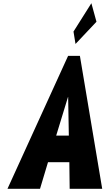

<svg xmlns="http://www.w3.org/2000/svg" viewBox="-20 -1172 681 1192"><path d="M436.3 -976 448.8 -899 578.9 -1037 547.3 -1152ZM476.1 -825H402.7L26.5 0H228.5L278 -165H410.5L412.5 0H614.5ZM407.3 -330H328.8L402.2 -570H403.1Z"/></svg>

Font: Blink
Style: Obl
Weight: 400
Designer: Mew Too
Foundry: Cannot Into Space Fonts
Version: Version 001.000